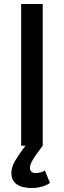

<svg xmlns="http://www.w3.org/2000/svg" viewBox="-20 -730 320 962"><path d="M86 0V-710H194V0ZM137 212Q90 212 63.5 193Q37 174 37 137Q37 108 54.5 78Q72 48 92 21L123 -20L194 0L161 45Q144 69 137 84Q130 99 130 112Q130 124 138 130.5Q146 137 158 137Q186 137 205 124L230 186Q218 197 192 204.5Q166 212 137 212Z"/></svg>

Font: Geist Med
Style: Regular
Weight: 400
Designer: Basement.studio, Andrés Briganti, Mateo Zaragoza
Foundry: Basement.studio, Vercel, Andrés Briganti, Guido Ferreyra, Mateo Zaragoza
Version: Version 1.401